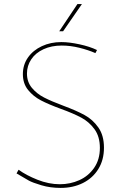

<svg xmlns="http://www.w3.org/2000/svg" viewBox="-20 -912 591 940"><path d="M282 -689Q232 -689 193 -671Q154 -653 133 -621.5Q112 -590 112 -552Q112 -511 136 -482Q160 -453 196 -434.5Q232 -416 291 -394Q353 -371 393.5 -349Q434 -327 461.5 -288Q489 -249 489 -189Q489 -129 461.5 -84.5Q434 -40 386 -16Q338 8 277 8Q226 8 182.5 -5Q139 -18 121 -28Q103 -38 61 -63L71 -81Q108 -54 163.5 -32Q219 -10 273 -10Q324 -10 368.5 -30Q413 -50 441 -90.5Q469 -131 469 -188Q469 -243 443 -279Q417 -315 378 -336Q339 -357 278 -379Q218 -401 180.5 -420.5Q143 -440 117.5 -471.5Q92 -503 92 -549Q92 -595 117 -630.5Q142 -666 185 -686Q228 -706 280 -706Q319 -706 369.5 -695Q420 -684 455 -667L447 -652Q413 -667 369 -678Q325 -689 282 -689ZM289 -759H270L359 -892H381Z"/></svg>

Font: Josefin Sans Thin
Style: Regular
Weight: 250
Designer: Santiago Orozco
Foundry: Typemade
Version: Version 2.000